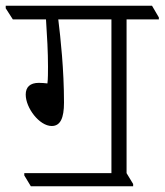

<svg xmlns="http://www.w3.org/2000/svg" viewBox="-51 -643 576 672"><path d="M57 9H415V1L392 -37V-575H505V-582L481 -623H-31V-614L-6 -575H110C114 -515 117 -460 117 -410C117 -393 117 -365 115 -351C106 -352 95 -353 85 -353C54 -353 39 -338 39 -312C39 -265 87 -202 130 -202C160 -202 173 -229 173 -284C173 -399 161 -510 153 -575H339V-37H34V-29Z"/></svg>

Font: Noto Serif Devanagari SemiCondensed Light
Style: Regular
Weight: 300
Width: 4
Designer: Universal Thirst, Indian Type Foundry and the Monotype Design Team
Foundry: Monotype Imaging Inc.
Version: Version 2.004